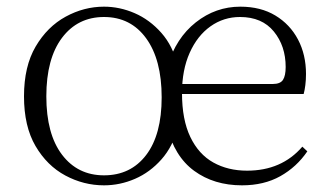

<svg xmlns="http://www.w3.org/2000/svg" viewBox="-20 -542 987 576"><path d="M292 14Q231 14 176 -15.5Q121 -45 86.5 -104Q52 -163 52 -253Q52 -343 87 -402.5Q122 -462 177 -492Q232 -522 292 -522Q339 -522 384 -502.5Q429 -483 464 -443.5Q499 -404 513 -345H483Q508 -428 567.5 -475Q627 -522 701 -522Q762 -522 806 -495.5Q850 -469 874 -423.5Q898 -378 898 -320Q898 -302 896 -286.5Q894 -271 891 -260H492V-290H798Q821 -290 829 -302.5Q837 -315 837 -341Q837 -404 801.5 -447.5Q766 -491 700 -491Q651 -491 611.5 -463Q572 -435 549 -383.5Q526 -332 526 -263Q526 -183 551 -131Q576 -79 620 -54.5Q664 -30 721 -30Q773 -30 814.5 -48Q856 -66 887 -102L902 -88Q870 -41 821 -13.5Q772 14 706 14Q622 14 562.5 -29.5Q503 -73 481 -162L514 -161Q499 -103 464.5 -64Q430 -25 385 -5.5Q340 14 292 14ZM292 -16Q372 -16 418.5 -77Q465 -138 465 -250Q465 -363 418.5 -427Q372 -491 292 -491Q213 -491 166 -428.5Q119 -366 119 -253Q119 -140 166 -78Q213 -16 292 -16Z"/></svg>

Font: Noto Serif SC ExtraLight
Style: Regular
Weight: 200
Designer: Ryoko NISHIZUKA 西塚涼子 (kana & ideographs); Frank Grießhammer (Latin, Greek & Cyrillic); Wenlong ZHANG 张文龙 (bopomofo); San
Foundry: Adobe
Version: Version 2.002-H1;hotconv 1.1.0;makeotfexe 2.6.0